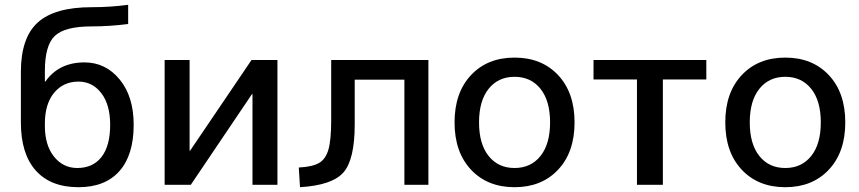

<svg xmlns="http://www.w3.org/2000/svg" viewBox="-20 -770 3579 800"><path d="M514 -750V-670Q437 -660 362 -660Q250 -660 208.5 -620.5Q167 -581 167 -475V-430H169Q225 -510 332 -510Q420 -510 478.5 -439Q537 -368 537 -250Q537 -124 477.5 -57Q418 10 307 10Q191 10 129 -59.5Q67 -129 67 -260V-470Q67 -613 137.5 -676.5Q208 -740 362 -740Q441 -740 514 -750ZM439 -250Q439 -334 402 -382Q365 -430 307 -430Q244 -430 205.5 -383.5Q167 -337 167 -255V-245Q167 -165 205 -117.5Q243 -70 302 -70Q367 -70 403 -116Q439 -162 439 -250Z M770 -520V-142H772L1028 -520H1136V0H1032V-378H1030L775 0H666V-520Z M1765 0H1665V-438H1458V-252Q1458 -105 1411 -51.5Q1364 2 1230 10L1225 -72Q1282 -75 1309.5 -91Q1337 -107 1348.5 -147Q1360 -187 1360 -270V-520H1765Z M1942.5 -457Q2011 -530 2124 -530Q2237 -530 2305.5 -457Q2374 -384 2374 -260Q2374 -136 2305.5 -63Q2237 10 2124 10Q2011 10 1942.5 -63Q1874 -136 1874 -260Q1874 -384 1942.5 -457ZM2016 -120Q2056 -70 2124 -70Q2192 -70 2232 -120Q2272 -170 2272 -260Q2272 -350 2232 -400Q2192 -450 2124 -450Q2056 -450 2016 -400Q1976 -350 1976 -260Q1976 -170 2016 -120Z M2923 -439H2742V0H2634V-439H2453V-520H2923Z M3070.5 -457Q3139 -530 3252 -530Q3365 -530 3433.5 -457Q3502 -384 3502 -260Q3502 -136 3433.5 -63Q3365 10 3252 10Q3139 10 3070.5 -63Q3002 -136 3002 -260Q3002 -384 3070.5 -457ZM3144 -120Q3184 -70 3252 -70Q3320 -70 3360 -120Q3400 -170 3400 -260Q3400 -350 3360 -400Q3320 -450 3252 -450Q3184 -450 3144 -400Q3104 -350 3104 -260Q3104 -170 3144 -120Z"/></svg>

Font: M PLUS 1p Medium
Style: Regular
Weight: 500
Version: Version 1.062